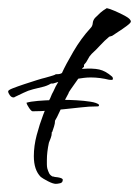

<svg xmlns="http://www.w3.org/2000/svg" viewBox="-36 -374 341 471"><path d="M101 77Q94 77 81.5 70.5Q69 64 64 60Q47 43 47 9Q47 -16 54 -42.5Q61 -69 70 -92.5Q79 -116 85 -129Q87 -132 89 -137.5Q91 -143 95 -150Q100 -162 107 -173L94 -169H89Q79 -163 67.5 -160.5Q56 -158 45 -155Q33 -152 22 -146.5Q11 -141 0 -136Q0 -135 -3 -135Q-8 -135 -12 -140.5Q-16 -146 -16 -150Q-16 -153 -4.5 -157.5Q7 -162 23.5 -167.5Q40 -173 54.5 -177.5Q69 -182 74 -183Q82 -185 88 -187Q94 -189 100 -191V-192H104Q112 -192 116 -195Q125 -215 144 -247.5Q163 -280 186 -305Q191 -310 191.5 -317Q192 -324 197 -330Q205 -338 210.5 -343Q216 -348 226 -354Q232 -353 246 -347Q260 -341 272.5 -334Q285 -327 285 -321Q285 -318 275 -310.5Q265 -303 254 -296Q243 -289 239 -286L232 -284Q220 -274 210 -263Q200 -252 189 -242Q183 -236 179.5 -228.5Q176 -221 170 -215V-210Q167 -208 165 -205Q192 -207 207.5 -203.5Q223 -200 239 -186Q241 -184 241 -181Q241 -178 238 -178H234V-179L233 -178Q209 -184 187 -184Q178 -184 170 -183Q162 -182 156 -181Q156 -181 150 -172.5Q144 -164 138 -155.5Q132 -147 132 -145Q130 -142 124.5 -131Q119 -120 114 -108Q111 -102 108.5 -96.5Q106 -91 104 -87L99 -78Q99 -71 96.5 -63.5Q94 -56 92 -50H91V-48Q91 -42 88.5 -35.5Q86 -29 84 -24Q79 -1 79 19Q79 24 79 29Q79 34 80 39Q82 46 84.5 51Q87 56 93 59Q96 59 98 60L106 61Q118 63 118 67Q118 74 111.5 75.5Q105 77 101 77ZM44 -101Q41 -101 35.5 -109Q30 -117 29 -122Q39 -125 57 -126.5Q75 -128 93.5 -128.5Q112 -129 123 -129Q134 -129 152 -128Q170 -127 186 -124.5Q202 -122 207 -117Q207 -113 204 -113Q182 -113 162 -110.5Q142 -108 120 -106Q108 -105 87 -103Q66 -101 44 -101Z"/></svg>

Font: Qwitcher Grypen
Style: Bold
Weight: 700
Designer: Robert E. Leuschke
Foundry: Robert E. Leuschke
Version: Version 1.100; ttfautohint (v1.8.3)